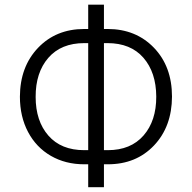

<svg xmlns="http://www.w3.org/2000/svg" viewBox="-20 -760 810 810"><path d="M335.4 -637.7H352.1V-740.2H418.5V-637.7H434.1Q553.2 -637.7 629.4 -558.6Q705.6 -479.5 705.6 -352.5Q705.1 -225.6 629.6 -146.2Q554.2 -66.9 435.1 -66.9H418.5V29.8H352.1V-66.9H335.4Q256.3 -66.9 194.6 -102.5Q132.8 -138.2 98.4 -203.1Q64 -268.1 64 -352.1Q64.5 -478.5 140.4 -558.1Q216.3 -637.7 335.4 -637.7ZM335.4 -578.1Q237.8 -578.1 183.8 -515.9Q129.9 -453.6 130.4 -351.1Q130.4 -249.5 184.1 -188Q237.8 -126.5 335.4 -126.5H352.1V-578.1ZM418.5 -578.1V-126.5H434.6Q531.7 -126.5 585.7 -188.5Q639.6 -250.5 639.2 -352.5Q638.7 -454.6 585 -516.4Q531.2 -578.1 433.6 -578.1Z"/></svg>

Font: Interop Light
Style: Regular
Weight: 300
Designer: Rasmus Andersson, Google, Jang Haemin
Foundry: jhaemin
Version: Version 1.007